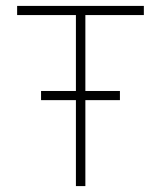

<svg xmlns="http://www.w3.org/2000/svg" viewBox="-20 -630 545 650"><path d="M237 -291H119V-322H237V-579H38V-610H467V-579H269V-322H386V-291H269V0H237Z"/></svg>

Font: Athiti ExtraLight
Style: Regular
Weight: 275
Designer: CadsonDemak Team
Foundry: CadsonDemak
Version: Version 1.033